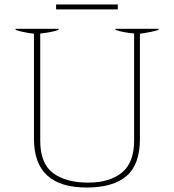

<svg xmlns="http://www.w3.org/2000/svg" viewBox="-20 -829 779 859"><path d="M231 -809H507V-787H231ZM132 -207V-678Q79 -685 50 -695V-700H242V-695Q209 -684 160 -679V-200Q160 -98 217 -55Q274 -12 375 -12Q470 -12 525 -56.5Q580 -101 580 -200V-679Q529 -684 497 -695V-700H689V-695Q661 -686 606 -678V-207Q606 -93 546 -41.5Q486 10 368 10Q132 10 132 -207Z"/></svg>

Font: Trirong Thin
Style: Regular
Weight: 250
Designer: Katatrad Team
Foundry: CadsonDemak
Version: Version 1.001